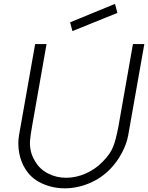

<svg xmlns="http://www.w3.org/2000/svg" viewBox="-20 -984 786 1019"><path d="M603 -915.5 364.5 -819 352 -865.5 590.5 -963.5ZM660.5 -266.5Q652.5 -220.5 626.5 -172Q601.5 -125 565.5 -87.5Q517.5 -38 454 -11.5Q389.5 15.5 324 15.5Q259 15.5 201.5 -11Q145 -37 114.5 -87.5Q92 -121 82 -171.5Q73 -221.5 81 -266.5L166.5 -750H227L150 -312.5Q141.5 -265 139.5 -238.5Q137.5 -211.5 143.2 -183.8Q149 -156 167.5 -126Q191.5 -85.5 235.5 -63Q279.5 -40.5 331 -40.5Q357 -40.5 383.2 -46.2Q409.5 -52 434.5 -63Q459.5 -74 482.5 -89.8Q505.5 -105.5 525 -126Q565.5 -166.5 580.5 -205.5Q588.5 -225.5 595.2 -252Q602 -278.5 608.5 -312.5L685.5 -750H746Z"/></svg>

Font: Russisch Sans Light
Style: Italic
Weight: 300
Italic angle: -10°
Designer: Michael Sharanda (font) & Cristiano Sobral (main changes)
Foundry: Michael Sharanda
Version: Version 2.00;September 8, 2020;FontCreator 13.0.0.2681 64-bi